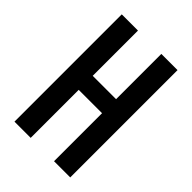

<svg xmlns="http://www.w3.org/2000/svg" viewBox="-215 -832 930 930"><g transform="rotate(45 250.0 -367.5)"><path d="M59 0V-735H170V-425H330V-735H441V0H330V-329H170V0Z"/></g></svg>

Font: Iosevka Julsh Curly
Style: Bold
Weight: 700
Designer: Belleve Invis
Foundry: Belleve Invis
Version: Version 15.0.2; ttfautohint (v1.8.4)